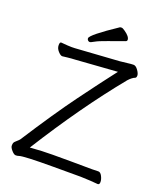

<svg xmlns="http://www.w3.org/2000/svg" viewBox="-159 -981 918 1090"><g transform="rotate(20 300.0 -436.5)"><path d="M374 -68 502 -67Q524 -67 539 -68H540Q553 -68 562.5 -49.5Q572 -31 572 -15Q572 1 561 1H560Q522 -3 457 -5H292Q112 -5 86 4Q78 7 67.5 7Q57 7 42.5 -9.5Q28 -26 28 -37Q28 -48 30 -54Q32 -60 45 -71Q58 -82 62 -88Q190 -287 284.5 -415.5Q379 -544 451 -637L199 -619Q175 -618 154.5 -615.5Q134 -613 124 -612H123Q113 -612 98 -628.5Q83 -645 83 -664Q83 -683 91 -683H93Q137 -679 155.5 -679Q174 -679 198 -681L440 -697Q463 -699 485 -702Q507 -705 521 -705Q535 -705 548.5 -686Q562 -667 562 -654.5Q562 -642 555 -639Q538 -633 517 -610Q323 -373 128 -62Q200 -68 264 -68ZM434 -816Q385 -798 336.5 -781Q288 -764 268 -752.5Q248 -741 242 -741Q236 -741 231 -746Q226 -751 226 -758Q226 -779 376 -879Q378 -880 385 -880Q392 -880 406 -870Q441 -846 441 -826Q441 -819 434 -816Z"/></g></svg>

Font: LXGW WenKai
Style: Regular
Weight: 400
Designer: LXGW / Fontworks Inc.
Foundry: LXGW / Fontworks Inc.
Version: Version 1.520; June 14, 2025